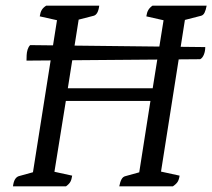

<svg xmlns="http://www.w3.org/2000/svg" viewBox="-20 -661 753 681"><path d="M26 0Q28 -16 33 -24.5Q38 -33 46 -36L111 -54L95 -38L184 -601L197 -586L121 -603Q123 -617 128 -625.5Q133 -634 144 -641H332Q330 -625 325 -616Q320 -607 312 -605L242 -587L261 -604L219 -338L213 -348H529L520 -338L562 -601L574 -586L499 -603Q501 -617 506 -625.5Q511 -634 521 -641H713Q710 -625 705.5 -616Q701 -607 693 -605L623 -587L638 -604L549 -39L539 -55L617 -38Q615 -24 610 -16Q605 -8 593 0H403Q406 -16 411 -25Q416 -34 424 -36L489 -54L472 -38L515 -312L522 -303H206L215 -312L171 -39L158 -55L236 -38Q234 -24 229.5 -16Q225 -8 214 0ZM74 -446Q74 -455 74.5 -465.5Q75 -476 78 -485.5Q81 -495 87 -501L708 -494Q708 -479 703 -467Q698 -455 690 -451Z"/></svg>

Font: Petrona
Style: Italic
Weight: 400
Italic angle: -9°
Designer: Ringo R. Seeber
Foundry: Ringo R. Seeber
Version: Version 2.001; ttfautohint (v1.8.3)